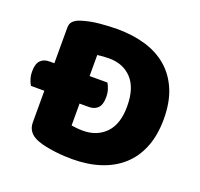

<svg xmlns="http://www.w3.org/2000/svg" viewBox="-114 -749 928 891"><g transform="rotate(20 350.0 -303.5)"><path d="M665 -304Q665 -224 641 -164Q617 -104 572.5 -64Q528 -24 466 -4Q404 16 329 16Q312 16 290 15Q268 14 244.5 11Q221 8 197.5 3.5Q174 -1 154 -9Q99 -30 99 -82V-238H33Q26 -249 20.5 -266Q15 -283 15 -304Q15 -341 31 -357.5Q47 -374 75 -374H99V-549Q99 -570 110.5 -581.5Q122 -593 142 -600Q185 -614 233 -618.5Q281 -623 319 -623Q397 -623 460.5 -604Q524 -585 569.5 -545.5Q615 -506 640 -446Q665 -386 665 -304ZM485 -301Q485 -391 443 -436.5Q401 -482 331 -482Q317 -482 302.5 -481Q288 -480 273 -478V-374H361Q368 -363 373.5 -346Q379 -329 379 -308Q379 -271 363 -254.5Q347 -238 319 -238H273V-130Q284 -128 300 -126.5Q316 -125 330 -125Q399 -125 442 -169Q485 -213 485 -301Z"/></g></svg>

Font: Baloo Bhaina 2 ExtraBold
Style: Regular
Weight: 800
Designer: Yesha Goshar, Manish Minz, Shuchita Grover and Ek Type
Foundry: Ek Type
Version: Version 1.640;hotconv 1.0.111;makeotfexe 2.5.65597; ttfautoh